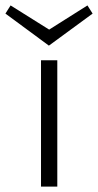

<svg xmlns="http://www.w3.org/2000/svg" viewBox="-52 -687 361 707"><path d="M128 -519 -32 -637 -13 -667 129 -578 270 -667 289 -637ZM99 -465H159V0H99Z"/></svg>

Font: Ysabeau SC Semilight
Style: Regular
Weight: 300
Designer: Christian Thalmann (Catharsis Fonts)
Version: Version 0.003